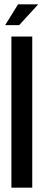

<svg xmlns="http://www.w3.org/2000/svg" viewBox="-20 -873 202 893"><path d="M64 -853 4 -756H69L158 -853ZM33 -703V0H130V-703Z"/></svg>

Font: Modon Arabic
Style: Bold
Weight: 700
Designer: Ahmedzaza
Foundry: Ahmedzaza
Version: Version 2.010